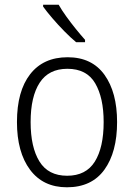

<svg xmlns="http://www.w3.org/2000/svg" viewBox="-20 -851 569 815"><path d="M477 -333Q477 -205 423 -130.5Q369 -56 264 -56Q163 -56 107.5 -130.5Q52 -205 52 -333Q52 -464 108 -536Q164 -608 267 -608Q370 -608 423.5 -533.5Q477 -459 477 -333ZM110 -333Q110 -226 147.5 -165.5Q185 -105 265 -105Q345 -105 382.5 -165Q420 -225 420 -333Q420 -436 384 -497.5Q348 -559 266 -559Q187 -559 148.5 -500Q110 -441 110 -333ZM229 -831Q242 -808 261.5 -781Q281 -754 302 -728Q323 -702 341 -682V-672H303Q280 -691 253 -718.5Q226 -746 202 -774Q178 -802 163 -823V-831Z"/></svg>

Font: Noto Sans Malayalam UI SemiCondensed Light
Style: Regular
Weight: 300
Width: 4
Designer: Jelle Bosma - Monotype Design Team
Foundry: Monotype Imaging Inc.
Version: Version 2.104; ttfautohint (v1.8.4.7-5d5b)